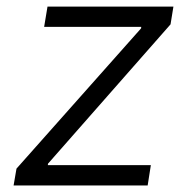

<svg xmlns="http://www.w3.org/2000/svg" viewBox="-20 -566 582 586"><path d="M21.5 0 30.3 -51.3 410.6 -479.5 411.1 -483.9H114.7L125 -545.9H509.3L500.5 -491.7L126.5 -66.4L126 -62H440.4L430.7 0Z"/></svg>

Font: Inter Light
Style: Italic
Weight: 300
Italic angle: -9.3988°
Designer: Rasmus Andersson
Foundry: rsms
Version: Version 4.001;git-66647c0bb